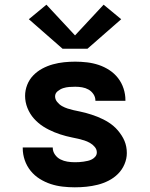

<svg xmlns="http://www.w3.org/2000/svg" viewBox="-20 -791 640 819"><path d="M299 8Q273 8 247 5Q221 2 196.5 -6Q172 -14 149.5 -28Q127 -42 110.5 -62.5Q94 -83 85.5 -108Q77 -133 77 -159Q77 -159 77 -160Q77 -161 77 -162H205Q205 -161 205 -161Q205 -161 205 -161Q205 -145 214.5 -131.5Q224 -118 238 -111Q252 -104 267.5 -101.5Q283 -99 299 -99Q308 -99 317.5 -99.5Q327 -100 336.5 -101.5Q346 -103 355 -105Q364 -107 372.5 -111.5Q381 -116 387 -123.5Q393 -131 393 -141Q393 -154 384 -164.5Q375 -175 363.5 -181.5Q352 -188 339.5 -192Q327 -196 314 -199Q301 -202 288 -204.5Q275 -207 262 -210.5Q249 -214 236.5 -218Q224 -222 212 -227Q200 -232 188 -238Q176 -244 165 -251Q154 -258 144 -266.5Q134 -275 125 -285Q116 -295 109 -306.5Q102 -318 97 -330.5Q92 -343 89.5 -356Q87 -369 87 -382Q87 -406 96 -429Q105 -452 122 -469.5Q139 -487 160.5 -498.5Q182 -510 205.5 -516.5Q229 -523 253 -525.5Q277 -528 301 -528Q326 -528 351.5 -525Q377 -522 401 -514Q425 -506 446.5 -492Q468 -478 483.5 -458Q499 -438 507 -413.5Q515 -389 515 -364Q515 -363 515 -362.5Q515 -362 515 -361H387Q387 -361 387 -361.5Q387 -362 387 -362Q387 -377 378.5 -389.5Q370 -402 357.5 -409Q345 -416 330.5 -418.5Q316 -421 301 -421Q288 -421 275 -420Q262 -419 249.5 -415Q237 -411 226 -402Q215 -393 215 -380Q215 -367 224 -356Q233 -345 244.5 -338.5Q256 -332 268.5 -328Q281 -324 294 -321Q307 -318 320 -315.5Q333 -313 345.5 -309.5Q358 -306 370.5 -302Q383 -298 395.5 -293Q408 -288 420 -282Q432 -276 443 -269Q454 -262 464 -253.5Q474 -245 482.5 -235Q491 -225 498.5 -213.5Q506 -202 511 -190Q516 -178 518.5 -165Q521 -152 521 -138Q521 -114 511 -90.5Q501 -67 483.5 -49.5Q466 -32 443.5 -20.5Q421 -9 397 -3Q373 3 348.5 5.5Q324 8 299 8ZM247 -583 103 -709 178 -771 300 -640 422 -771 497 -709 353 -583Z"/></svg>

Font: Iosevka SS04 XBd Ex
Style: Regular
Weight: 800
Width: 7
Monospace: yes
Designer: Belleve Invis
Foundry: Belleve Invis
Version: Version 19.0.0; ttfautohint (v1.8.4)